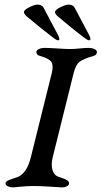

<svg xmlns="http://www.w3.org/2000/svg" viewBox="-20 -812 441 834"><path d="M214 -646Q160 -687 97 -740Q84 -752 84 -759Q84 -769 107 -780.5Q130 -792 142 -792Q162 -792 169 -779Q231 -663 233 -658Q238 -647 238 -643Q238 -637 232 -637Q226 -637 214 -646ZM349 -646Q294 -687 232 -740Q219 -752 219 -759Q219 -769 242 -780.5Q265 -792 277 -792Q297 -792 304 -779Q366 -663 368 -658Q373 -647 373 -643Q373 -637 367 -637Q361 -637 349 -646ZM366 -604Q379 -604 390 -599Q401 -594 401 -586Q401 -573 386 -569Q341 -556 325 -543Q309 -530 300 -495L209 -129Q201 -96 208 -73.5Q215 -51 232 -45Q235 -44 240.5 -42Q246 -40 249 -39Q252 -38 256.5 -36.5Q261 -35 263.5 -33.5Q266 -32 269 -30.5Q272 -29 273.5 -27.5Q275 -26 277 -24Q279 -22 279.5 -19.5Q280 -17 280 -15Q280 -8 270.5 -3Q261 2 249 2Q248 2 201 -1Q154 -4 126 -4Q98 -4 69 -1Q40 2 37 2Q24 2 14 -3Q4 -8 4 -15Q4 -22 12 -26.5Q20 -31 36 -36Q52 -41 59 -44Q97 -61 114 -129L205 -495Q213 -528 203 -543Q193 -558 154 -569Q138 -573 138 -586Q138 -594 149 -599Q160 -604 173 -604Q193 -604 229.5 -601.5Q266 -599 284 -599Q302 -599 325.5 -601.5Q349 -604 366 -604Z"/></svg>

Font: EB Garamond 08
Style: Italic
Weight: 400
Italic angle: -14°
Version: Version 0.016